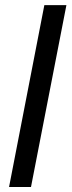

<svg xmlns="http://www.w3.org/2000/svg" viewBox="-20 -745 285 765"><path d="M16.1 0 156.7 -724.6H244.6L103.5 0Z"/></svg>

Font: Liberation Sans
Style: Italic
Weight: 400
Italic angle: -12°
Designer: Steve Matteson
Foundry: Ascender Corporation
Version: Version 2.1.5